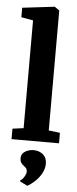

<svg xmlns="http://www.w3.org/2000/svg" viewBox="-69 -854 467 1160"><g transform="rotate(5 165.0 -274.0)"><path d="M91 -72.5V-726L19 -739V-796.5L213 -819.5H215L243.5 -799.5V-72L312 -63.5V0H24V-63.5ZM243.5 131Q243 163.5 226 192.2Q209 221 186 241.5Q163 262 144.5 272H143L99.5 251L97.5 243.5Q110.5 238 121.5 219.5Q132.5 201 132.5 189.5Q132.5 173.5 125.8 166.2Q119 159 112 154Q104 148.5 96.2 138.5Q88.5 128.5 88.5 110Q88.5 89.5 101.2 77.2Q114 65 130.8 59.8Q147.5 54.5 158.5 54.5H161.5Q198 54.5 221 74.8Q244 95 243.5 131Z"/></g></svg>

Font: Merriweather ExtraBold
Style: Regular
Weight: 800
Version: Version 2.100